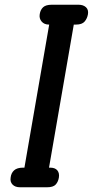

<svg xmlns="http://www.w3.org/2000/svg" viewBox="-20 -792 408 812"><path d="M80 -64 191 -705H295L184 -64ZM25 -41Q27 -60 39.5 -71.5Q52 -83 78 -83H192Q213 -83 222.5 -71.5Q232 -60 229 -41Q226 -23 215.5 -11.5Q205 0 179 0H65Q44 0 33 -11.5Q22 -23 25 -41ZM148 -732Q151 -751 162.5 -761.5Q174 -772 199 -772H312Q332 -772 343.5 -761.5Q355 -751 352 -732Q349 -714 338 -701Q327 -688 301 -688H187Q167 -688 156 -701Q145 -714 148 -732Z"/></svg>

Font: Edu QLD Beginner SemiBold
Style: Regular
Weight: 600
Designer: Tina and Corey Anderson
Foundry: Google for Education
Version: Version 1.003